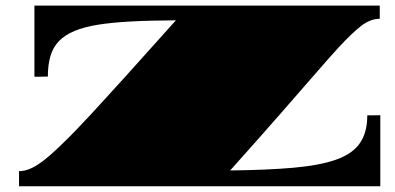

<svg xmlns="http://www.w3.org/2000/svg" viewBox="-20 -650 1379 670"><path d="M46.4 0V-52.7Q76.7 -52.7 111.8 -75.4Q147 -98.1 201.7 -152.3Q221.2 -170.9 244.4 -195.1Q267.6 -219.2 294.9 -248.5Q349.1 -307.1 422.6 -388.4Q496.1 -469.7 593.8 -579.1Q550.3 -578.6 511.7 -577.9Q473.1 -577.1 439.9 -575.2Q373 -571.8 323.5 -564Q273.9 -556.2 240.2 -542Q207 -528.3 185.5 -506.3Q165 -484.9 156 -454.3Q147 -423.8 147 -382.8H139.6L123.5 -382.3H100.1V-630.4H1305.2V-584.5Q1272.9 -584.5 1241 -560.1Q1209 -535.6 1160.6 -483.4Q1125.5 -444.8 1074.5 -386Q1023.4 -327.1 952.1 -245.6Q916.5 -205.1 874.3 -157.5Q832 -109.9 783.2 -55.2Q913.1 -56.6 1004.4 -64.7Q1095.7 -72.8 1152.6 -92.8Q1209.5 -112.8 1235.6 -150.1Q1261.7 -187.5 1261.7 -247.6H1284.7L1307.1 -248V0Z"/></svg>

Font: Asset
Style: Regular
Weight: 400
Version: Version 1.003; ttfautohint (v1.8.4.7-5d5b)